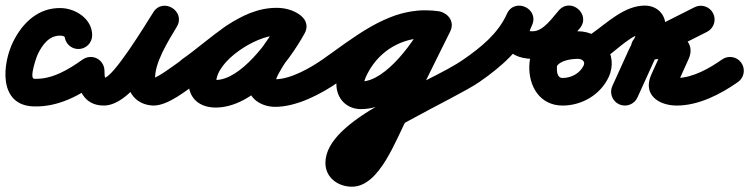

<svg xmlns="http://www.w3.org/2000/svg" viewBox="-54 -336 2744 703"><path d="M233 -156.5C260.9 -156.5 283.5 -179.1 283.5 -207C283.5 -266.5 223.4 -305.2 169.2 -306.5C87.3 -308.4 29.6 -254.1 -5.2 -184.6C-45.4 -104.2 -61.3 47.9 66.8 53.5C156.8 57.4 236.1 14.6 307.2 -35.8C330 -51.9 335.3 -83.4 319.2 -106.2C303.1 -129 271.6 -134.3 248.8 -118.2C197.1 -81.6 137 -44.6 71.2 -47.5C52.2 -48.3 78.9 -126.9 85.2 -139.4C101.6 -172.4 126.3 -206.4 166.8 -205.5C172.1 -205.4 179.8 -204.5 183.4 -199.9C184.2 -198.8 182.5 -208.2 182.5 -207C182.5 -179.1 205.1 -156.5 233 -156.5Z M227.5 -77C227.5 -12.4 251.7 50.5 326 50.5C431.2 50.5 539.7 -153.1 592.7 -237C610.4 -265.1 597.4 -292.6 575.7 -305.9C554 -319.2 523.6 -318.4 506.6 -289.9C465 -220.1 369.6 -61.6 434.1 16.9C452 38.6 477.9 49.1 505.5 50.4C505.5 50.4 506.1 50.5 506.7 50.5C507.4 50.5 508 50.5 508 50.5C562.3 50.5 628.8 -5.4 672 -35.6C694.8 -51.6 700.4 -83.1 684.4 -106C668.4 -128.8 636.9 -134.4 614 -118.4C590.8 -102.1 521.9 -50.5 508 -50.5C508 -50.5 508.6 -50.5 509.3 -50.5C509.9 -50.5 510.5 -50.4 510.5 -50.4C504.4 -50.7 514.2 -43.4 514.2 -44.1C509.2 -103.4 564.5 -189.6 593.4 -238.1C610.4 -266.7 597.7 -293.9 576.4 -307C555.1 -320.1 525 -319.1 507.3 -291C476.7 -242.5 359.8 -50.5 326 -50.5C322.1 -50.5 333.4 -40.1 331.2 -48.4C328.8 -57.6 328.5 -67.5 328.5 -77C328.5 -104.9 305.9 -127.5 278 -127.5C250.1 -127.5 227.5 -104.9 227.5 -77Z M599.5 -48.2C615.4 -25.3 646.9 -19.6 669.8 -35.5C753.6 -93.7 853.5 -206.3 958.6 -206.3C967.3 -206.3 977.4 -205.1 984.6 -199.9C1010.7 -181.3 1038.3 -194.4 1052.4 -216.3C1066.4 -238.1 1067.1 -268.6 1039.3 -284.7C1012.4 -300.3 988.9 -306.6 957.3 -306.6C827.3 -306.6 636.6 -172.3 636.6 -34.2C636.6 26 678.7 57.8 735.7 57.8C873.6 57.8 1001.2 -104 1061.3 -213.8C1077.5 -243.3 1063.4 -270.2 1041.3 -282.3C1019.1 -294.4 988.9 -291.8 972.7 -262.3C934.9 -193.2 852.8 -111 852.8 -31.6C852.8 24.8 902.7 55.2 954 55.2C1032.1 55.2 1122.3 8.2 1185 -35.6C1207.8 -51.6 1213.4 -83.1 1197.4 -106C1181.4 -128.8 1149.9 -134.4 1127 -118.4C1082.5 -87.2 1009.8 -45.8 954 -45.8C951.8 -45.8 949.6 -46 947.4 -46.4C942.7 -47.3 949.4 -43.9 951.4 -40.4C952.4 -38.6 953.1 -36.7 953.5 -34.6C953.7 -33.6 953.8 -30.6 953.8 -31.6C953.8 -66.1 1038.8 -172.8 1061.3 -213.7C1077.5 -243.2 1063.4 -270.1 1041.2 -282.3C1019.1 -294.4 988.9 -291.8 972.7 -262.2C933.4 -190.4 828.3 -43.2 735.7 -43.2C721.8 -43.2 726.8 -49.4 735.5 -36.2C737.6 -33.1 737.6 -28.9 737.6 -34.2C737.6 -114 885 -205.6 957.3 -205.6C972 -205.6 977.3 -203.9 988.7 -197.3C1016.4 -181.2 1043.1 -193.1 1056.4 -213.7C1069.7 -234.2 1069.4 -263.5 1043.4 -282.1C1018.7 -299.7 988.6 -307.3 958.6 -307.3C821.8 -307.3 717.2 -191.5 612.2 -118.5C589.3 -102.6 583.6 -71.1 599.5 -48.2Z M1114.6 -48.1C1130.5 -25.2 1162 -19.6 1184.9 -35.6C1277.6 -100.2 1385 -197.3 1502.3 -197.3C1514.4 -197.3 1525.9 -196.4 1537.8 -194.9C1570.9 -190.8 1590.7 -213.4 1594.1 -238.3C1597.4 -263.2 1584.2 -290.3 1551.2 -295C1536.1 -297.1 1521.4 -298.2 1506.2 -298.2C1380.9 -298.2 1267.8 -232.7 1207.3 -123C1191.8 -95 1177.6 -61 1177.6 -28.4C1177.6 24.3 1214.3 63.5 1267.7 63.5C1411 63.5 1539.2 -107.7 1594.4 -220.9C1609.1 -251.1 1593.9 -277.2 1571.2 -288.3C1548.6 -299.4 1518.6 -295.5 1503.7 -265.4C1452.8 -162.4 1401.8 -59.4 1350.8 43.5C1350.8 43.6 1351 43.1 1351.2 42.7C1351.4 42.3 1351.6 41.9 1351.6 41.9C1327.8 85.6 1251.4 246.6 1234.8 246.6C1225.6 246.6 1231.3 243.4 1236.4 253.1C1237.6 255.3 1238.5 262.9 1238.5 260.4C1238.5 190.7 1617.3 23.1 1701 -35.7C1723.8 -51.7 1729.4 -83.2 1713.3 -106C1697.3 -128.8 1665.8 -134.4 1643 -118.3C1512.3 -26.6 1137.5 96.3 1137.5 260.4C1137.5 314.9 1184.1 347.6 1234.8 347.6C1337.6 347.6 1396.6 170.5 1440.4 90.1C1440.4 90.1 1440.6 89.7 1440.8 89.3C1441 88.9 1441.2 88.5 1441.2 88.5C1492.3 -14.5 1543.3 -117.6 1594.3 -220.6C1609.1 -250.7 1593.8 -276.9 1571.1 -288.1C1548.4 -299.2 1518.3 -295.3 1503.6 -265.1C1469.1 -194.3 1361.5 -37.5 1267.7 -37.5C1265.8 -37.5 1269.1 -36.9 1269.8 -36.5C1274.3 -34.4 1278.6 -25.3 1278.6 -28.4C1278.6 -42.5 1289.1 -62.3 1295.7 -74.2C1338.7 -151.9 1417.6 -197.2 1506.2 -197.2C1516.6 -197.2 1526.6 -196.5 1536.8 -195C1569.8 -190.3 1589.7 -213.3 1593.1 -238.4C1596.5 -263.6 1583.3 -291 1550.2 -295.1C1534.2 -297.1 1518.5 -298.3 1502.3 -298.3C1358.3 -298.3 1239.7 -196.9 1127.1 -118.4C1104.2 -102.5 1098.6 -71 1114.6 -48.1Z M1630.5 -48.3C1646.3 -25.3 1677.8 -19.6 1700.7 -35.5C1779.6 -90 1854.2 -154.4 1894.1 -243.9C1907.7 -274.3 1891.9 -299.9 1869.1 -310.4C1846.3 -320.8 1816.6 -316.2 1802.4 -286.1C1760.5 -197.8 1792.5 -120.8 1896.9 -120.5C1896.9 -120.5 1896.9 -120.5 1897 -120.5C1897.1 -120.5 1897.2 -120.5 1897.2 -120.5C1975 -120.7 2020.8 -177.7 2067.9 -231.1C2089.9 -256 2081.4 -285.2 2062.1 -301.8C2042.8 -318.4 2012.7 -322.4 1991.3 -296.9C1941.2 -237.2 1887.5 -179 1884.1 -96.1C1884.1 -96.1 1884.1 -96 1884.1 -96C1884.1 -96 1884.1 -96 1884.1 -96C1881.2 -20.1 1922.7 50.5 2006 50.5C2076.5 50.5 2144.5 10.9 2174.6 -53.7C2212.6 -135.3 2149.7 -221.7 2062.3 -221.5C2062.3 -221.5 2062.3 -221.5 2062.4 -221.5C2062.5 -221.5 2062.5 -221.5 2062.5 -221.5C1997.2 -221.7 1923.1 -197.9 1892.6 -135C1880.4 -109.9 1890.9 -79.7 1916 -67.6C1941.1 -55.4 1971.3 -65.9 1983.4 -91C1995.3 -115.3 2039.3 -120.6 2062.3 -120.5C2062.3 -120.5 2062.3 -120.5 2062.4 -120.5C2062.5 -120.5 2062.5 -120.5 2062.5 -120.5C2075.5 -120.5 2090.3 -111.9 2083 -96.3C2069.5 -67.2 2037.3 -50.5 2006 -50.5C1985 -50.5 1984.4 -75.9 1985.1 -92C1985.1 -92 1985.1 -92 1985.1 -92C1985.1 -92 1985.1 -91.9 1985.1 -91.9C1987.3 -147.2 2035 -191.9 2068.7 -232C2090.1 -257.5 2081.9 -286.4 2062.9 -302.8C2044 -319.1 2014.1 -322.8 1992.1 -297.9C1968.7 -271.4 1935.7 -221.6 1896.8 -221.5C1896.8 -221.5 1896.9 -221.5 1897 -221.5C1897.1 -221.5 1897.1 -221.5 1897.1 -221.5C1890.7 -221.5 1883.6 -221.7 1877.4 -223.7C1875.3 -224.4 1883.9 -213.9 1884.2 -215.4C1885.4 -224.9 1889.6 -234.3 1893.6 -242.8C1907.9 -272.9 1891.7 -298.6 1868.6 -309.3C1845.5 -319.9 1815.4 -315.4 1801.9 -285C1769.9 -213.3 1706.3 -162.1 1643.3 -118.5C1620.3 -102.7 1614.6 -71.2 1630.5 -48.3Z M2099.7 -141.9C2115.8 -119.1 2147.3 -113.7 2170.1 -129.7C2206.8 -155.6 2264.2 -214.5 2307 -214.5C2307.6 -214.5 2305.8 -214.6 2305.1 -214.7C2303.9 -215 2302.8 -215.3 2301.7 -215.7C2299.1 -216.7 2296.6 -218 2294.4 -219.7C2288 -224.3 2282.7 -231.8 2281.8 -239.9C2281.8 -240.2 2281.7 -241.4 2281.7 -241C2281.7 -213.5 2259.7 -178.5 2248 -152.9C2228 -108.9 2208 -64.9 2188 -20.9C2176.5 4.5 2187.7 34.4 2213.1 46C2238.5 57.5 2268.4 46.3 2280 20.9C2300 -23.1 2320 -67.1 2340 -111.1C2358.3 -151.5 2382.7 -195.8 2382.7 -241C2382.7 -284.9 2350.6 -315.5 2307 -315.5C2232.3 -315.5 2169.9 -253.1 2111.9 -212.3C2089.1 -196.2 2083.7 -164.7 2099.7 -141.9ZM2489.3 -309.6C2420.9 -275.1 2352.6 -240.7 2284.3 -206.3C2256.7 -192.4 2251.4 -164.4 2260.3 -142.3C2269.3 -120.1 2292.5 -103.8 2322 -112.9C2338.9 -118.2 2355.3 -121.2 2373.1 -120.5C2373.1 -120.5 2373.9 -120.5 2374.7 -120.5C2375.5 -120.5 2376.3 -120.5 2376.3 -120.5C2401.1 -121.2 2379.1 -117.1 2373.5 -140C2372.3 -144.9 2372.2 -149.8 2373.1 -154.7C2374.1 -160.1 2377.2 -165.5 2375.2 -161.3C2375.2 -161.3 2375.2 -161.2 2375.1 -161.1C2375 -160.9 2375 -160.8 2375 -160.8C2360.5 -128.8 2346 -96.8 2331.6 -64.8C2331.6 -64.8 2331.6 -64.9 2331.7 -65.1C2331.7 -65.2 2331.8 -65.3 2331.8 -65.3C2296.7 9.9 2356.9 50.5 2424 50.5C2503.8 50.5 2584.4 9.1 2648.1 -35.7C2670.9 -51.8 2676.3 -83.3 2660.3 -106.1C2644.2 -128.9 2612.7 -134.3 2589.9 -118.3C2544.3 -86.1 2481.8 -50.5 2424 -50.5C2419.3 -50.5 2414.6 -50.6 2409.9 -51.1C2401.5 -52.1 2416.5 -45.3 2420.1 -37.6C2422.1 -33.4 2422 -19.8 2423.3 -22.7C2423.3 -22.7 2423.4 -22.8 2423.5 -22.9C2423.5 -23.1 2423.6 -23.2 2423.6 -23.2C2438.1 -55.2 2452.5 -87.2 2467 -119.2C2467 -119.2 2467 -119.1 2466.9 -118.9C2466.8 -118.8 2466.8 -118.7 2466.8 -118.7C2497.7 -185 2430.2 -222.9 2373.7 -221.5C2373.7 -221.5 2374.5 -221.5 2375.3 -221.5C2376.1 -221.5 2376.9 -221.5 2376.9 -221.5C2347.7 -222.6 2319.9 -218 2292 -209.4C2262.5 -200.2 2258.2 -169.9 2268.1 -145.4C2278 -120.9 2302.1 -102.2 2329.7 -116.1C2398.1 -150.5 2466.4 -184.9 2534.7 -219.4C2559.6 -231.9 2569.6 -262.3 2557.1 -287.2C2544.5 -312.1 2514.2 -322.1 2489.3 -309.6Z"/></svg>

Font: FRB American Cursive Guidelines Ultra
Style: Bold Italic
Weight: 1000
Italic angle: -25°
Version: Version 2.0;Modular Font Editor K font №1